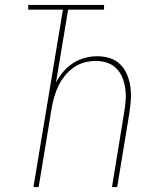

<svg xmlns="http://www.w3.org/2000/svg" viewBox="-20 -755 640 775"><path d="M115 0 234 -716H94V-735H400V-716H255L206 -422Q218 -445 235.5 -465.5Q253 -486 275.5 -500.5Q298 -515 323 -521.5Q348 -528 373 -528Q400 -528 424.5 -520Q449 -512 466.5 -494Q484 -476 493.5 -452.5Q503 -429 506.5 -403Q510 -377 508 -350.5Q506 -324 502 -297L453 0H432L481 -300Q485 -324 487 -348Q489 -372 486 -395.5Q483 -419 474.5 -440.5Q466 -462 450.5 -478Q435 -494 413 -501.5Q391 -509 367 -509Q344 -509 321 -503Q298 -497 278 -483Q258 -469 242.5 -450Q227 -431 216.5 -409.5Q206 -388 199.5 -366Q193 -344 189 -321L136 0Z"/></svg>

Font: Iosevka SS04 Thin Extended
Style: Italic
Weight: 100
Width: 7
Italic angle: -9°
Monospace: yes
Designer: Belleve Invis
Foundry: Belleve Invis
Version: Version 19.0.0; ttfautohint (v1.8.4)